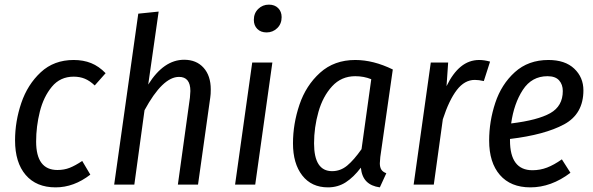

<svg xmlns="http://www.w3.org/2000/svg" viewBox="-20 -797 2561 829"><path d="M436 -481 389 -428Q368 -448 346.5 -457Q325 -466 298 -466Q240 -466 204 -422.5Q168 -379 152 -315Q136 -251 136 -186Q136 -63 228 -63Q257 -63 281 -72.5Q305 -82 335 -102L370 -43Q299 12 220 12Q137 12 91 -41.5Q45 -95 45 -191Q45 -273 72 -352.5Q99 -432 156 -485Q213 -538 298 -538Q340 -538 373.5 -524.5Q407 -511 436 -481Z M890 -411Q890 -389 888 -377L835 0H748L800 -375Q802 -397 802 -404Q802 -465 753 -465Q682 -465 604 -321L560 0H473L577 -738L665 -747L620 -432Q687 -539 775 -539Q828 -539 859 -504.5Q890 -470 890 -411Z M1082 0H995L1069 -527H1156ZM1076 -711Q1076 -740 1095 -758.5Q1114 -777 1141 -777Q1166 -777 1181 -762Q1196 -747 1196 -723Q1196 -694 1177 -675.5Q1158 -657 1131 -657Q1106 -657 1091 -672Q1076 -687 1076 -711Z M1676 -497 1622 -119Q1620 -99 1620 -92Q1620 -76 1626 -65.5Q1632 -55 1648 -49L1620 12Q1583 7 1562.5 -13.5Q1542 -34 1538 -73Q1507 -32 1473 -10Q1439 12 1396 12Q1325 12 1285 -39.5Q1245 -91 1245 -178Q1245 -262 1273 -345Q1301 -428 1362 -483Q1423 -538 1514 -538Q1592 -538 1676 -497ZM1336 -178Q1336 -58 1414 -58Q1450 -58 1479 -82Q1508 -106 1541 -153L1583 -455Q1551 -468 1514 -468Q1454 -468 1414 -424.5Q1374 -381 1355 -314Q1336 -247 1336 -178Z M2096 -531 2069 -447Q2047 -452 2030 -452Q1986 -452 1952.5 -408.5Q1919 -365 1892 -282L1853 0H1766L1840 -527H1915L1908 -425Q1935 -481 1970 -509.5Q2005 -538 2049 -538Q2071 -538 2096 -531Z M2182 -197V-191Q2182 -62 2279 -62Q2312 -62 2342 -73.5Q2372 -85 2406 -109L2443 -51Q2360 12 2270 12Q2185 12 2138.5 -41.5Q2092 -95 2092 -190Q2092 -273 2118.5 -353Q2145 -433 2203 -485.5Q2261 -538 2348 -538Q2420 -538 2459.5 -500.5Q2499 -463 2499 -407Q2499 -305 2415.5 -260Q2332 -215 2182 -197ZM2187 -264Q2302 -278 2356 -308.5Q2410 -339 2410 -404Q2410 -432 2394 -450Q2378 -468 2344 -468Q2276 -468 2237.5 -409Q2199 -350 2187 -264Z"/></svg>

Font: Fira Sans Condensed
Style: Italic
Weight: 400
Width: 3
Italic angle: -8°
Designer: bBox Type GmbH & Carrois Corporate GbR & Edenspiekermann AG
Foundry: bBox Type GmbH & Carrois Corporate GbR & Edenspiekermann AG
Version: Version 4.301